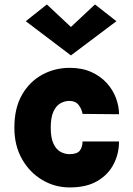

<svg xmlns="http://www.w3.org/2000/svg" viewBox="-20 -806 584 842"><path d="M285.5 16Q221 16 165.8 -16.5Q110.5 -49 76.8 -108Q43 -167 43 -246Q43 -332.5 76.8 -390.8Q110.5 -449 165.8 -478.8Q221 -508.5 285.5 -508.5Q340 -508.5 380.8 -490Q421.5 -471.5 448.5 -441.5Q475.5 -411.5 488.8 -375.5Q502 -339.5 502 -305L342 -306.5Q338.5 -328 324.8 -345.8Q311 -363.5 284.5 -363.5Q263.5 -363.5 244.8 -352.8Q226 -342 214.2 -316.5Q202.5 -291 202.5 -246Q202.5 -202 214.2 -176.5Q226 -151 244.8 -140.5Q263.5 -130 284.5 -130Q318.5 -130 330.2 -145.8Q342 -161.5 342 -185.5H502Q502 -132.5 478.5 -86.5Q455 -40.5 407.2 -12.2Q359.5 16 285.5 16ZM291 -563 93 -713 185.5 -786.5 319.5 -661H262.5L396.5 -786.5L490.5 -713Z"/></svg>

Font: Karla ExtraBold
Style: Regular
Weight: 800
Designer: Jonathan Pinhorn
Version: Version 2.001